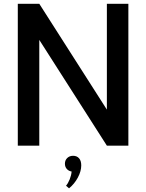

<svg xmlns="http://www.w3.org/2000/svg" viewBox="-20 -770 773 1015"><path d="M74.1 -750H187.7L545 -190.5V-750H658.6V0H545L187.7 -559.1V0H74.1ZM323.2 95.5Q323.2 77.3 335.2 65.5Q347.3 53.6 366.4 53.6Q386.4 53.6 398 66.8Q409.5 80 409.5 104.5Q409.5 135 391.6 168.6Q373.6 202.3 345 225.5L329.1 211.8Q340 199.1 348.4 178.2Q356.8 157.3 358.6 136.8Q342.7 134.1 333 123Q323.2 111.8 323.2 95.5Z"/></svg>

Font: Spartan MB SemBd
Style: Regular
Weight: 600
Designer: Matt Bailey, Mirko Velimirovic
Foundry: Matt Bailey
Version: Version 1.005